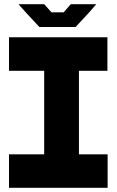

<svg xmlns="http://www.w3.org/2000/svg" viewBox="-20 -897 557 917"><path d="M23 0V-160H191V-559H23V-719H493V-559H357V-160H494V0ZM168 -768 103 -838 70 -875V-877H191L226 -838H284L318 -877H439V-876L406 -838L341 -768Z"/></svg>

Font: Foldit Thin
Style: Bold
Weight: 700
Version: Version 1.003